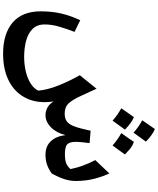

<svg xmlns="http://www.w3.org/2000/svg" viewBox="92 -846 1040 1265"><g transform="rotate(90 612.5 -213.0)"><path d="M1000 7.8Q943.8 7.8 910.9 -26.4Q877.9 -60.5 869.6 -123.5Q854.5 -63.5 817.9 -27.8Q781.2 7.8 737.8 7.8Q713.9 7.8 690.4 -3.9Q667 -15.6 647.9 -45.4Q663.1 57.1 627.9 131.8Q592.8 206.5 517.1 246.8Q441.4 287.1 334.5 287.1Q201.2 287.1 127.7 223.9Q54.2 160.6 54.2 39.1Q54.2 -33.7 68.4 -95.5Q82.5 -157.2 112.8 -221.2L189.5 -183.6Q169.9 -133.3 155.3 -83.3Q140.6 -33.2 140.6 12.7Q140.6 64.5 171.4 94.2Q202.1 124 251 136.2Q299.8 148.4 353.5 148.4Q404.3 148.4 449.7 137.7Q495.1 127 528.6 106.2Q562 85.4 576.7 55.2Q571.3 -4.4 544.2 -73.7Q517.1 -143.1 475.1 -218.3L564 -328.6L613.8 -220.7Q635.7 -172.4 659.9 -145.5Q684.1 -118.7 727.5 -118.7Q760.7 -118.7 780.3 -133.3Q799.8 -147.9 813.2 -185.1Q826.7 -222.2 840.8 -289.6L922.4 -282.7Q919.9 -267.6 917 -238.3Q914.1 -209 914.1 -191.4Q914.1 -151.9 929.9 -136Q945.8 -120.1 995.1 -120.1Q1031.7 -120.1 1053 -127.9Q1074.2 -135.7 1093.3 -156.2Q1085 -200.2 1069.1 -242.2Q1053.2 -284.2 1034.2 -320.3L1122.1 -413.1Q1142.1 -372.1 1157 -314.9Q1171.9 -257.8 1171.9 -191.4Q1171.9 -156.7 1160.9 -120.4Q1149.9 -84 1122.6 -33.2Q1092.8 -12.2 1063.7 -2.2Q1034.7 7.8 1000 7.8ZM856.4 -491.7Q891.1 -539.1 914.1 -574.7Q944.8 -563.5 965.6 -544.7Q986.3 -525.9 997.1 -515.6Q982.4 -495.1 967.8 -474.6Q953.1 -454.1 938 -434.1Q899.9 -467.8 856.4 -491.7ZM692.9 -491.7Q742.7 -563 751 -574.7Q786.6 -561.5 833.5 -515.6Q795.4 -461.9 774.4 -434.1Q738.8 -466.3 692.9 -491.7ZM772 -629.9Q814.5 -689.5 829.6 -712.9Q867.7 -697.8 912.6 -653.8L853.5 -572.3Q817.9 -604.5 772 -629.9Z"/></g></svg>

Font: Pinar-DS1-FD SemiBold
Style: Regular
Weight: 600
Designer: Amin Abedi
Version: Version 3.000